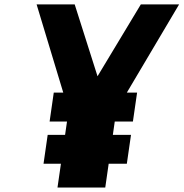

<svg xmlns="http://www.w3.org/2000/svg" viewBox="-20 -845 827 865"><path d="M614.5 -825.2 419.4 -501.4 316.5 -825.2H144.9L265 -427.7H222.2L203.5 -297.6H281.9L273.2 -237.4H194.8L176.1 -107.3H254.5L239 0H454.2L469.6 -107.3H551.4L570.2 -237.4H488.4L497 -297.6H578.8L597.6 -427.7H551.4L786.9 -825.2Z"/></svg>

Font: Blink
Style: Obl
Weight: 400
Designer: Mew Too
Foundry: Cannot Into Space Fonts
Version: Version 001.000